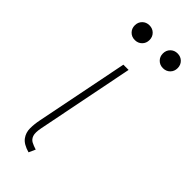

<svg xmlns="http://www.w3.org/2000/svg" viewBox="-233 -731 773 773"><g transform="rotate(45 153.5 -345.0)"><path d="M122.1 7.8Q85.9 -2.4 72 -21.5Q58.1 -40.5 58.1 -64.7Q58.1 -88.9 63.5 -115.2L142.6 -511.7H172.4L89.8 -96.7Q84 -66.9 89.1 -52.5Q94.2 -38.1 106.4 -31.7Q118.7 -25.4 134.8 -20.5ZM265.1 -614.3Q247.1 -614.3 235.1 -626.2Q223.1 -638.2 223.1 -656.2Q223.1 -674.3 235.1 -686.3Q247.1 -698.2 265.1 -698.2Q283.2 -698.2 295.2 -686.3Q307.1 -674.3 307.1 -656.2Q307.1 -638.2 295.2 -626.2Q283.2 -614.3 265.1 -614.3ZM105 -614.3Q86.9 -614.3 75 -626.2Q63 -638.2 63 -656.2Q63 -674.3 75 -686.3Q86.9 -698.2 105 -698.2Q123 -698.2 135 -686.3Q147 -674.3 147 -656.2Q147 -638.2 135 -626.2Q123 -614.3 105 -614.3Z"/></g></svg>

Font: Reddit Sans ExtraLight
Style: Italic
Weight: 250
Italic angle: -11.25°
Designer: Stephen Hutchings
Version: Version 1.013